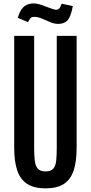

<svg xmlns="http://www.w3.org/2000/svg" viewBox="-20 -1064 518 1095"><path d="M239.7 10.3Q174.8 10.3 135.5 -14.9Q96.2 -40 78.6 -91.3Q61 -142.6 61 -220.7V-859.4H174.8V-223.1Q174.8 -181.2 178 -150.4Q181.2 -119.6 194.8 -103Q208.5 -86.4 239.7 -86.4Q271 -86.4 284.4 -102.8Q297.9 -119.1 300.8 -149.9Q303.7 -180.7 303.7 -222.7V-859.4H417V-220.7Q417 -142.6 399.9 -91.3Q382.8 -40 344 -14.9Q305.2 10.3 239.7 10.3ZM312 -927.7Q290.5 -927.7 266.6 -937.7Q242.7 -947.8 219.5 -957.8Q196.3 -967.8 175.8 -967.8Q168 -967.8 164.6 -966.8Q156.7 -964.8 151.6 -957.8Q146.5 -950.7 139.6 -938L81.5 -962.4Q91.3 -995.6 104.7 -1013.2Q118.2 -1030.8 135.3 -1037.6Q152.3 -1044.4 171.9 -1044.4Q191.9 -1044.4 217.8 -1035.4Q243.7 -1026.4 266.8 -1017.3Q290 -1008.3 302.2 -1008.3H304.2Q311 -1009.3 317.4 -1015.1Q323.7 -1021 331.5 -1043L395.5 -1029.3L391.1 -1009.3Q379.4 -959.5 360.6 -943.6Q341.8 -927.7 312 -927.7Z"/></svg>

Font: Antonio SemiBold
Style: Regular
Weight: 600
Designer: Vernon Adams
Foundry: Vernon Adams
Version: Version 1.002